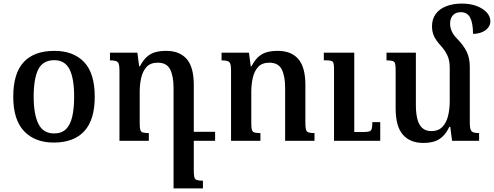

<svg xmlns="http://www.w3.org/2000/svg" viewBox="-20 -786 2758 1072"><path d="M280 10Q175 10 114.5 -53.5Q54 -117 54 -246Q54 -376 112 -439Q170 -502 284 -502Q390 -502 449.5 -439.5Q509 -377 509 -246Q509 -117 450.5 -53.5Q392 10 280 10ZM282 -41Q324 -41 348.5 -65Q373 -89 383.5 -135.5Q394 -182 394 -246Q394 -349 368 -399.5Q342 -450 283 -450Q220 -450 194 -399Q168 -348 168 -246Q168 -148 194.5 -94.5Q221 -41 282 -41Z M1062 165Q1062 190 1065 202.5Q1068 215 1079 219Q1090 223 1113 223V266H949V-296Q949 -361 930 -398.5Q911 -436 861 -436Q820 -436 798.5 -412.5Q777 -389 768.5 -352Q760 -315 760 -273V-99Q760 -75 763 -62.5Q766 -50 777 -46.5Q788 -43 811 -43V0H647V-393Q647 -418 643 -429.5Q639 -441 627.5 -445Q616 -449 594 -449V-492H747L757 -416H761Q781 -453 802.5 -471Q824 -489 850 -495.5Q876 -502 908 -502Q983 -502 1022.5 -456.5Q1062 -411 1062 -312ZM1034 0V-50H1181V0Z M1736 -43V0H1572V-296Q1572 -361 1553 -398.5Q1534 -436 1484 -436Q1443 -436 1421.5 -412.5Q1400 -389 1391.5 -352Q1383 -315 1383 -273V-99Q1383 -75 1386 -62.5Q1389 -50 1400 -46.5Q1411 -43 1434 -43V0H1270V-393Q1270 -418 1266 -429.5Q1262 -441 1250.5 -445Q1239 -449 1217 -449V-492H1370L1380 -416H1384Q1404 -453 1425.5 -471Q1447 -489 1473 -495.5Q1499 -502 1531 -502Q1606 -502 1645.5 -456.5Q1685 -411 1685 -312V-101Q1685 -76 1688 -63.5Q1691 -51 1702 -47Q1713 -43 1736 -43ZM2103 -104V0H1845V-403Q1845 -433 1838 -441Q1831 -449 1805 -449H1788V-492H1958V-49H2007Q2030 -49 2041 -52Q2052 -55 2055.5 -66.5Q2059 -78 2059 -104Z M2603 -99Q2603 -75 2607.5 -63Q2612 -51 2623 -47Q2634 -43 2655 -43V0H2504L2494 -78H2489Q2472 -43 2451 -23.5Q2430 -4 2404 4Q2378 12 2343 12Q2269 12 2229 -34.5Q2189 -81 2189 -181V-391Q2189 -417 2186.5 -429Q2184 -441 2173 -445Q2162 -449 2138 -449V-492H2302V-199Q2302 -155 2310 -122.5Q2318 -90 2337 -72Q2356 -54 2389 -54Q2427 -54 2449.5 -77Q2472 -100 2481.5 -138Q2491 -176 2491 -219V-409Q2491 -449 2477.5 -477.5Q2464 -506 2440 -532Q2416 -558 2404 -582.5Q2392 -607 2392 -640Q2392 -679 2412.5 -707.5Q2433 -736 2471 -751Q2509 -766 2559 -766Q2605 -766 2641 -752.5Q2677 -739 2697.5 -716.5Q2718 -694 2718 -667Q2718 -647 2705 -631Q2692 -615 2670 -606Q2648 -597 2621 -597Q2621 -657 2605 -687.5Q2589 -718 2553 -718Q2524 -718 2508.5 -700.5Q2493 -683 2493 -654Q2493 -632 2502.5 -611Q2512 -590 2532 -570Q2570 -531 2586.5 -495.5Q2603 -460 2603 -414Z"/></svg>

Font: Noto Serif Armenian Medium
Style: Regular
Weight: 500
Version: Version 2.007